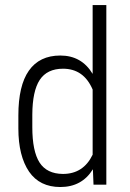

<svg xmlns="http://www.w3.org/2000/svg" viewBox="-20 -731 514 760"><path d="M107.9 -277.3V-227.5Q107.9 -132.3 136.7 -87.4Q165.5 -43 229 -42.5Q310.1 -42.5 346.7 -118.7V-376.5Q311.5 -459 229.5 -459Q166.5 -459 137.2 -414.6Q108.4 -370.6 107.9 -277.3ZM52.7 -222.2V-273.9Q52.7 -392.1 94.2 -451.2Q136.2 -511.2 218.8 -511.2Q303.2 -511.2 346.7 -438.5V-709.5V-710.9H348.1H399.4H400.9V-709.5V-1.5V0H399.4H351.1H350.1V-1.5L347.7 -61Q304.2 9.3 218.8 9.3Q137.2 9.3 95.2 -51.3Q52.7 -113.8 52.7 -222.2Z"/></svg>

Font: MAUL Condensed Light
Style: Light
Weight: 300
Designer: MAUL
Version: Version 2.137; 2017; ttfautohint (v1.8.3)